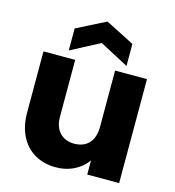

<svg xmlns="http://www.w3.org/2000/svg" viewBox="-116 -891 907 995"><g transform="rotate(15 337.0 -393.5)"><path d="M612.6 -557.9V0H441.5V-557.9ZM227.4 -557.9V-255.1Q227.4 -198.1 256.7 -167.5Q285.9 -137 334.2 -137Q367.2 -137 391.3 -150.5Q415.4 -164.1 428.5 -190.7Q441.5 -217.2 441.5 -255.1L462.6 -116.3Q450.6 -82.1 423.7 -54.4Q396.8 -26.7 358.6 -10.4Q320.4 5.9 273.2 5.9Q208.7 5.9 160.1 -22.5Q111.5 -50.8 84.4 -104.1Q57.3 -157.4 57.3 -232.3V-557.9ZM492.3 -714.4V-596.3L337.7 -678.1L182.5 -596.3V-714.4L337.7 -793.2Z"/></g></svg>

Font: Poppins Variable
Style: Regular
Weight: 100
Designer: Jonny Pinhorn
Foundry: Indian Type Foundry
Version: Version 6.000